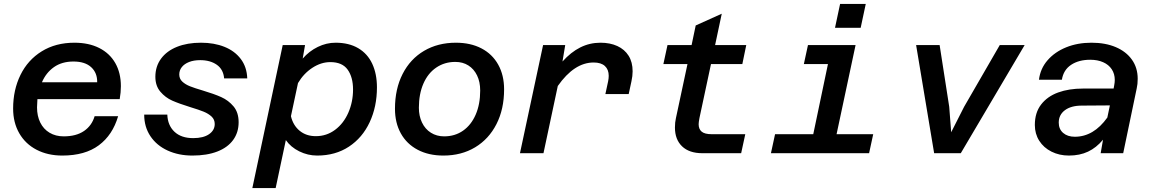

<svg xmlns="http://www.w3.org/2000/svg" viewBox="-20 -782 5890 980"><path d="M47 -228Q47 -323 84.5 -399.5Q122 -476 193 -520Q264 -564 360 -564Q433 -564 486.5 -537Q540 -510 568.5 -460Q597 -410 597 -342Q597 -311 591 -276H171Q169 -248 169 -234Q169 -190 185.5 -156.5Q202 -123 233 -104.5Q264 -86 305 -86Q369 -86 409 -113.5Q449 -141 463 -189H583Q555 -93 484.5 -40.5Q414 12 298 12Q224 12 167 -17.5Q110 -47 78.5 -101.5Q47 -156 47 -228ZM476 -362Q477 -410 445.5 -439Q414 -468 355 -468Q296 -468 255.5 -439.5Q215 -411 194 -362Z M716 -197H834Q836 -142 870.5 -109.5Q905 -77 966 -77Q1018 -77 1047 -97Q1076 -117 1076 -149Q1076 -172 1060 -187Q1044 -202 1019.5 -212Q995 -222 952 -235Q894 -253 859 -268.5Q824 -284 798.5 -314Q773 -344 773 -390Q773 -443 802 -482.5Q831 -522 883.5 -543Q936 -564 1006 -564Q1073 -564 1125.5 -543Q1178 -522 1209 -481Q1240 -440 1242 -382H1124Q1120 -428 1086.5 -451.5Q1053 -475 1002 -475Q969 -475 945 -465.5Q921 -456 908 -439.5Q895 -423 895 -402Q895 -380 910.5 -365.5Q926 -351 950 -341.5Q974 -332 1015 -320Q1072 -303 1109 -286.5Q1146 -270 1172 -239Q1198 -208 1198 -158Q1198 -106 1170 -67.5Q1142 -29 1089 -8.5Q1036 12 962 12Q892 12 836 -13.5Q780 -39 748 -86.5Q716 -134 716 -197Z M1904 -336Q1904 -238 1867 -158.5Q1830 -79 1761 -33.5Q1692 12 1599 12Q1551 12 1507.5 -9.5Q1464 -31 1439 -67L1387 178H1268L1423 -552H1537L1525 -483Q1558 -521 1602 -542.5Q1646 -564 1693 -564Q1761 -564 1808.5 -536Q1856 -508 1880 -456.5Q1904 -405 1904 -336ZM1592 -87Q1647 -87 1690.5 -119.5Q1734 -152 1758 -207Q1782 -262 1782 -325Q1782 -388 1754.5 -426.5Q1727 -465 1666 -465Q1619 -465 1574.5 -436Q1530 -407 1501 -358L1465 -189Q1476 -142 1509.5 -114.5Q1543 -87 1592 -87Z M1996 -227Q1996 -328 2035 -404.5Q2074 -481 2144.5 -522.5Q2215 -564 2307 -564Q2382 -564 2437.5 -535Q2493 -506 2523 -452Q2553 -398 2553 -326Q2553 -225 2514 -148.5Q2475 -72 2405 -30Q2335 12 2243 12Q2168 12 2112 -17.5Q2056 -47 2026 -101Q1996 -155 1996 -227ZM2247 -86Q2302 -86 2343.5 -115Q2385 -144 2408 -197Q2431 -250 2431 -320Q2431 -364 2415 -397Q2399 -430 2370.5 -448Q2342 -466 2304 -466Q2249 -466 2206.5 -437Q2164 -408 2141 -355Q2118 -302 2118 -232Q2118 -190 2134 -156.5Q2150 -123 2179.5 -104.5Q2209 -86 2247 -86Z M3087 -395Q3087 -427 3067.5 -445Q3048 -463 3010 -463Q2911 -463 2827 -343L2754 0H2634L2752 -552H2865L2851 -468Q2894 -516 2942 -540Q2990 -564 3045 -564Q3094 -564 3131 -547Q3168 -530 3188.5 -497.5Q3209 -465 3209 -418Q3209 -394 3203 -367L3189 -302H3070L3084 -367Q3087 -382 3087 -395Z M3425 -131Q3425 -158 3430 -179L3489 -455H3366L3387 -552H3510L3531 -652L3664 -712L3630 -552H3789L3769 -455H3609L3550 -179Q3546 -157 3546 -148Q3546 -123 3561.5 -110Q3577 -97 3613 -97H3784L3763 0H3565Q3498 0 3461.5 -35Q3425 -70 3425 -131Z M3936 -97H4131L4206 -455H4083L4104 -552H4347L4250 -97H4437L4416 0H3915ZM4268 -762H4399L4373 -640H4242Z M4656 -552H4776L4825 -237L4835 -107L4901 -237L5083 -552H5210L4884 0H4748Z M5610 -69Q5576 -28 5533.5 -8Q5491 12 5436 12Q5387 12 5347 -8Q5307 -28 5284.5 -63.5Q5262 -99 5262 -144Q5262 -207 5294 -248.5Q5326 -290 5381 -310Q5436 -330 5508 -330H5664L5667 -346Q5670 -361 5670 -374Q5670 -405 5654.5 -428.5Q5639 -452 5610.5 -464.5Q5582 -477 5545 -477Q5486 -477 5447 -451Q5408 -425 5400 -375H5283Q5290 -432 5327 -474.5Q5364 -517 5422 -540.5Q5480 -564 5551 -564Q5622 -564 5675 -541.5Q5728 -519 5757.5 -477.5Q5787 -436 5787 -380Q5787 -352 5782 -331L5713 0H5598ZM5466 -84Q5562 -84 5632 -182L5645 -244L5502 -243Q5447 -243 5415.5 -219.5Q5384 -196 5384 -156Q5384 -123 5406.5 -103.5Q5429 -84 5466 -84Z"/></svg>

Font: Azeret Mono Medium
Style: Italic
Weight: 500
Italic angle: -12°
Designer: Martin Vácha
Foundry: Displaay
Version: Version 1.000; Glyphs 3.0.3, build 3074